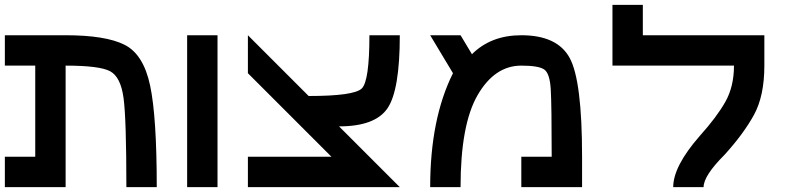

<svg xmlns="http://www.w3.org/2000/svg" viewBox="-20 -770 3290 790"><path d="M0 -625H250Q414.1 -625 492.2 -585.9Q570.3 -546.9 597.7 -418Q625 -289.1 625 0H500Q500 -281.2 488.3 -367.2Q476.6 -453.1 433.6 -476.6Q390.6 -500 250 -500V0H0V-125H125V-500H0Z M875 -625V0H750V-625Z M1000 0V-125H1343.8L1000 -468.8V-625L1250 -375Q1437.5 -375 1468.8 -406.2Q1500 -437.5 1500 -625H1625Q1625 -398.4 1574.2 -324.2Q1523.4 -250 1375 -250L1625 0Z M1750 0Q1750 -281.2 1843.8 -468.8L1750 -625H1875L1921.9 -546.9Q2000 -625 2125 -625Q2273.4 -625 2324.2 -531.2Q2375 -437.5 2375 -125V0H2125V-125H2250Q2250 -335.9 2246.1 -402.3Q2242.2 -468.8 2218.8 -484.4Q2195.3 -500 2125 -500Q2015.6 -500 1945.3 -378.9Q1875 -257.8 1875 0Z M2625 -750V-625H3125V-500Q3125 -375 3082 -296.9Q3039.1 -218.8 2960.9 -132.8Q2875 -46.9 2875 0H2750Q2750 -85.9 2859.4 -210.9Q2929.7 -289.1 2964.8 -351.6Q3000 -414.1 3000 -500H2500V-625V-750Z"/></svg>

Font: CraftyPE
Style: Regular
Weight: 400
Designer: Erek Butcher
Foundry: Haunted Coop
Version: Version 0.018;April 4, 2024;FontCreator 15.0.0.2962 64-bit